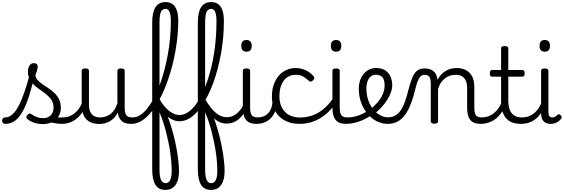

<svg xmlns="http://www.w3.org/2000/svg" viewBox="-109 -1172 5414 1843"><path d="M-57 17Q-73 17 -81 7.5Q-89 -2 -89 -14Q-89 -26 -81.5 -35.5Q-74 -45 -58 -45Q-23 -45 9 -73Q41 -101 70 -156Q99 -211 127 -293Q155 -375 183 -483L227 -471Q201 -349 172 -257Q143 -165 109.5 -104Q76 -43 35 -13Q-6 17 -57 17ZM302 19Q258 19 218.5 6Q179 -7 151 -32Q144 -39 144 -49Q144 -59 156 -70Q165 -80 173 -82Q181 -84 191 -77Q218 -58 244 -48Q270 -38 307 -38Q352 -38 378.5 -66Q405 -94 405 -139Q405 -179 387.5 -208Q370 -237 342 -260.5Q314 -284 282 -306Q250 -328 222 -353Q194 -378 176.5 -410.5Q159 -443 159 -487Q159 -519 174 -542.5Q189 -566 217 -566Q234 -566 243.5 -557.5Q253 -549 253 -533Q253 -519 247.5 -498.5Q242 -478 231 -453Q232 -427 249.5 -406.5Q267 -386 295 -366.5Q323 -347 354 -326.5Q385 -306 412.5 -280Q440 -254 457.5 -219.5Q475 -185 475 -138Q475 -68 427.5 -24.5Q380 19 302 19ZM480 17Q452 17 426.5 11.5Q401 6 377 3.5Q353 1 326 12L347 -14Q383 -30 407.5 -36.5Q432 -43 452 -44Q472 -45 493 -45Q502 -45 505 -35.5Q508 -26 505.5 -14Q503 -2 496 7.5Q489 17 480 17Z M480 17Q468 17 462 7.5Q456 -2 457 -14Q458 -26 467 -35.5Q476 -45 493 -45Q528 -45 557 -56Q586 -67 610 -87Q634 -107 651.5 -133.5Q669 -160 680 -189Q685 -202 695 -201Q705 -200 712.5 -191Q720 -182 717 -172Q704 -131 682 -96.5Q660 -62 630.5 -36.5Q601 -11 563.5 3Q526 17 480 17Z M844 18Q791 18 753 -2Q715 -22 695 -63Q675 -104 675 -166V-492Q675 -504 683.5 -509.5Q692 -515 709 -515Q727 -515 736 -509.5Q745 -504 745 -492V-169Q745 -129 756.5 -101Q768 -73 792 -59Q816 -45 853 -45Q882 -45 907.5 -54Q933 -63 954.5 -80Q976 -97 992 -123Q1008 -149 1018 -182V-493Q1018 -504 1026.5 -509.5Q1035 -515 1053 -515Q1070 -515 1079 -509.5Q1088 -504 1088 -493V-139Q1088 -87 1103.5 -66Q1119 -45 1162 -45Q1173 -45 1179 -35.5Q1185 -26 1184 -14Q1183 -2 1174.5 7.5Q1166 17 1149 17Q1121 17 1099.5 11Q1078 5 1063 -7.5Q1048 -20 1038 -38Q1028 -56 1024 -81L1022 -92Q1007 -63 988 -42.5Q969 -22 946 -8.5Q923 5 897.5 11.5Q872 18 844 18Z M1151 17Q1136 17 1130.5 7.5Q1125 -2 1127.5 -14Q1130 -26 1139.5 -35.5Q1149 -45 1164 -45Q1202 -45 1237 -67.5Q1272 -90 1305 -131Q1338 -172 1368 -228.5Q1398 -285 1423 -353Q1448 -421 1468 -496Q1488 -571 1502.5 -651Q1517 -731 1524 -812Q1531 -893 1531 -970Q1531 -986 1542 -994Q1553 -1002 1567 -1002Q1581 -1002 1591.5 -994Q1602 -986 1602 -970Q1602 -901 1595 -827.5Q1588 -754 1574.5 -679Q1561 -604 1541.5 -530.5Q1522 -457 1497.5 -388.5Q1473 -320 1443.5 -258.5Q1414 -197 1380.5 -147Q1347 -97 1310 -60Q1273 -23 1233.5 -3Q1194 17 1151 17Z M1479 651Q1447 651 1423 639Q1399 627 1383.5 602.5Q1368 578 1360 541.5Q1352 505 1352 455V-956Q1352 -1054 1383.5 -1103Q1415 -1152 1480 -1152Q1521 -1152 1548 -1132Q1575 -1112 1588.5 -1071.5Q1602 -1031 1602 -971Q1602 -955 1591.5 -947.5Q1581 -940 1567 -940Q1553 -940 1542 -947.5Q1531 -955 1531 -971Q1531 -1010 1525.5 -1035.5Q1520 -1061 1508.5 -1074Q1497 -1087 1480 -1087Q1461 -1087 1447.5 -1074Q1434 -1061 1428 -1032Q1422 -1003 1422 -956V-223Q1451 -173 1476.5 -114Q1502 -55 1522.5 7.5Q1543 70 1559 133Q1575 196 1586 256.5Q1597 317 1603 371Q1609 425 1609 470Q1609 528 1594 568Q1579 608 1550.5 629.5Q1522 651 1479 651ZM1480 586Q1496 586 1507 578Q1518 570 1525 555Q1532 540 1535.5 518.5Q1539 497 1539 470Q1539 429 1535.5 384.5Q1532 340 1525 291Q1518 242 1507.5 192Q1497 142 1484.5 92.5Q1472 43 1456 -4.5Q1440 -52 1422 -94V455Q1422 524 1436.5 555Q1451 586 1480 586Z M1614 -8Q1574 -8 1535.5 -29Q1497 -50 1461.5 -91.5Q1426 -133 1395 -192Q1390 -201 1394 -212.5Q1398 -224 1404.5 -231.5Q1411 -239 1413 -234Q1443 -181 1476.5 -144Q1510 -107 1545 -87.5Q1580 -68 1614 -68Q1646 -68 1676.5 -83.5Q1707 -99 1736 -128Q1765 -157 1791 -198.5Q1817 -240 1840.5 -291.5Q1864 -343 1884 -403Q1904 -463 1920 -529.5Q1936 -596 1947 -668Q1958 -740 1963.5 -816.5Q1969 -893 1969 -970Q1969 -986 1980 -994Q1991 -1002 2005 -1002Q2019 -1002 2029.5 -994Q2040 -986 2040 -970Q2040 -893 2033.5 -816Q2027 -739 2013.5 -663.5Q2000 -588 1981.5 -516.5Q1963 -445 1939.5 -380Q1916 -315 1887.5 -258.5Q1859 -202 1827.5 -155.5Q1796 -109 1761.5 -76Q1727 -43 1689.5 -25.5Q1652 -8 1614 -8Z M1917 651Q1885 651 1861 639Q1837 627 1821.5 602.5Q1806 578 1798 541.5Q1790 505 1790 455V-956Q1790 -1054 1821.5 -1103Q1853 -1152 1918 -1152Q1959 -1152 1986 -1132Q2013 -1112 2026.5 -1071.5Q2040 -1031 2040 -971Q2040 -955 2029.5 -947.5Q2019 -940 2005 -940Q1991 -940 1980 -947.5Q1969 -955 1969 -971Q1969 -1010 1963.5 -1035.5Q1958 -1061 1946.5 -1074Q1935 -1087 1918 -1087Q1899 -1087 1885.5 -1074Q1872 -1061 1866 -1032Q1860 -1003 1860 -956V-223Q1889 -173 1914.5 -114Q1940 -55 1960.5 7.5Q1981 70 1997 133Q2013 196 2024 256.5Q2035 317 2041 371Q2047 425 2047 470Q2047 528 2032 568Q2017 608 1988.5 629.5Q1960 651 1917 651ZM1918 586Q1934 586 1945 578Q1956 570 1963 555Q1970 540 1973.5 518.5Q1977 497 1977 470Q1977 429 1973.5 384.5Q1970 340 1963 291Q1956 242 1945.5 192Q1935 142 1922.5 92.5Q1910 43 1894 -4.5Q1878 -52 1860 -94V455Q1860 524 1874.5 555Q1889 586 1918 586Z M2065 14Q2023 14 1988.5 -5Q1954 -24 1926 -54.5Q1898 -85 1875 -121.5Q1852 -158 1833 -193Q1828 -202 1832.5 -212.5Q1837 -223 1845.5 -226.5Q1854 -230 1862 -216Q1885 -177 1915.5 -138Q1946 -99 1984.5 -73Q2023 -47 2067 -47Q2099 -47 2126 -59Q2153 -71 2174 -91Q2195 -111 2210.5 -135.5Q2226 -160 2235 -185Q2237 -192 2243.5 -193Q2250 -194 2256 -188.5Q2262 -183 2264 -172Q2266 -161 2260 -143Q2251 -117 2234.5 -89.5Q2218 -62 2194 -38.5Q2170 -15 2138 -0.5Q2106 14 2065 14Z M2353 17Q2317 17 2291.5 7Q2266 -3 2251 -23Q2236 -43 2229 -72Q2222 -101 2222 -139V-493Q2222 -504 2230.5 -509.5Q2239 -515 2256 -515Q2274 -515 2283 -509.5Q2292 -504 2292 -493V-139Q2292 -88 2307 -66.5Q2322 -45 2366 -45Q2377 -45 2383 -35.5Q2389 -26 2388 -14Q2387 -2 2378.5 7.5Q2370 17 2353 17ZM2257 -676Q2232 -676 2219.5 -690Q2207 -704 2207 -732Q2207 -760 2219.5 -774Q2232 -788 2257 -788Q2282 -788 2294.5 -774Q2307 -760 2307 -732Q2307 -704 2294.5 -690Q2282 -676 2257 -676Z M2352 17Q2340 17 2334 7.5Q2328 -2 2329 -14Q2330 -26 2339 -35.5Q2348 -45 2365 -45Q2396 -45 2421 -55Q2446 -65 2464 -83.5Q2482 -102 2492.5 -128Q2503 -154 2506 -186Q2507 -199 2518 -203.5Q2529 -208 2539.5 -203.5Q2550 -199 2549 -186Q2546 -137 2530.5 -99.5Q2515 -62 2489 -36Q2463 -10 2428.5 3.5Q2394 17 2352 17Z M2769 17Q2646 17 2573.5 -52.5Q2501 -122 2501 -246Q2501 -306 2517.5 -355.5Q2534 -405 2564 -441.5Q2594 -478 2636 -498.5Q2678 -519 2730 -519Q2776 -519 2822.5 -499Q2869 -479 2902 -439Q2910 -428 2908 -420Q2906 -412 2896 -401Q2885 -390 2876 -388.5Q2867 -387 2857 -395Q2829 -421 2801 -437.5Q2773 -454 2729 -454Q2694 -454 2665 -440Q2636 -426 2615.5 -399Q2595 -372 2584 -334Q2573 -296 2573 -248Q2573 -184 2597 -138.5Q2621 -93 2665.5 -68.5Q2710 -44 2769 -44Q2782 -44 2788.5 -34.5Q2795 -25 2795 -13.5Q2795 -2 2788.5 7.5Q2782 17 2769 17Z M2768 17Q2752 17 2744.5 7.5Q2737 -2 2737 -13.5Q2737 -25 2745 -34.5Q2753 -44 2769 -44Q2830 -44 2885.5 -62.5Q2941 -81 2991.5 -121.5Q3042 -162 3087 -225Q3093 -233 3103.5 -229Q3114 -225 3121.5 -215.5Q3129 -206 3122 -196Q3078 -126 3022 -78.5Q2966 -31 2901.5 -7Q2837 17 2768 17Z M3213 17Q3177 17 3151.5 7Q3126 -3 3111 -23Q3096 -43 3089 -72Q3082 -101 3082 -139V-493Q3082 -504 3090.5 -509.5Q3099 -515 3116 -515Q3134 -515 3143 -509.5Q3152 -504 3152 -493V-139Q3152 -88 3167 -66.5Q3182 -45 3226 -45Q3237 -45 3243 -35.5Q3249 -26 3248 -14Q3247 -2 3238.5 7.5Q3230 17 3213 17ZM3117 -676Q3092 -676 3079.5 -690Q3067 -704 3067 -732Q3067 -760 3079.5 -774Q3092 -788 3117 -788Q3142 -788 3154.5 -774Q3167 -760 3167 -732Q3167 -704 3154.5 -690Q3142 -676 3117 -676Z M3213 17Q3198 17 3192 7.5Q3186 -2 3188.5 -14Q3191 -26 3200.5 -35.5Q3210 -45 3226 -45Q3282 -45 3335 -64.5Q3388 -84 3428 -114Q3439 -121 3447.5 -117Q3456 -113 3460.5 -103Q3465 -93 3464.5 -82Q3464 -71 3455 -66Q3422 -42 3381 -23Q3340 -4 3297 6.5Q3254 17 3213 17Z M3432 -113Q3454 -129 3474 -147Q3494 -165 3511 -184Q3534 -211 3550 -238Q3566 -265 3574.5 -294Q3583 -323 3583 -352Q3583 -407 3560.5 -431Q3538 -455 3498 -455Q3485 -455 3479.5 -464.5Q3474 -474 3474.5 -487Q3475 -500 3482 -509.5Q3489 -519 3501 -519Q3556 -519 3590 -496Q3624 -473 3640 -436Q3656 -399 3656 -356Q3656 -322 3643.5 -286.5Q3631 -251 3609.5 -216.5Q3588 -182 3560 -150Q3539 -127 3515.5 -106Q3492 -85 3466 -66Z M3613 17Q3568 17 3526 0Q3484 -17 3449.5 -48Q3415 -79 3389 -121.5Q3363 -164 3349 -214.5Q3335 -265 3335 -321Q3335 -364 3347.5 -400.5Q3360 -437 3382 -463.5Q3404 -490 3434.5 -504.5Q3465 -519 3501 -519Q3513 -519 3519 -509.5Q3525 -500 3524.5 -487Q3524 -474 3516.5 -464.5Q3509 -455 3497 -455Q3482 -455 3468 -449Q3454 -443 3443 -432Q3432 -421 3424.5 -405Q3417 -389 3412.5 -368.5Q3408 -348 3408 -323Q3408 -262 3425.5 -211Q3443 -160 3473 -123Q3503 -86 3540 -66Q3577 -46 3615 -46Q3656 -46 3686 -63.5Q3716 -81 3738.5 -114.5Q3761 -148 3778.5 -196.5Q3796 -245 3811 -308Q3825 -362 3839 -401.5Q3853 -441 3870 -466Q3887 -491 3910.5 -503Q3934 -515 3967 -515Q3979 -515 3985 -505.5Q3991 -496 3990.5 -484Q3990 -472 3983 -463Q3976 -454 3964 -454Q3950 -454 3938 -446.5Q3926 -439 3915.5 -422.5Q3905 -406 3895.5 -379Q3886 -352 3877 -314Q3860 -244 3838 -184Q3816 -124 3785.5 -78.5Q3755 -33 3713 -8Q3671 17 3613 17Z M4503 17Q4468 17 4443.5 7Q4419 -3 4403.5 -23Q4388 -43 4381.5 -72Q4375 -101 4375 -139V-326Q4375 -366 4363.5 -394.5Q4352 -423 4328 -438.5Q4304 -454 4263 -454Q4239 -454 4214.5 -447Q4190 -440 4168 -424.5Q4146 -409 4127 -383Q4108 -357 4096 -319V-7Q4096 4 4087 9.5Q4078 15 4060 15Q4043 15 4034.5 9.5Q4026 4 4026 -7V-371Q4026 -418 4011.5 -436Q3997 -454 3965 -454Q3952 -454 3946 -463Q3940 -472 3940 -484Q3940 -496 3947 -505.5Q3954 -515 3967 -515Q3994 -515 4015 -508.5Q4036 -502 4051.5 -489Q4067 -476 4076.5 -457Q4086 -438 4090 -414L4092 -407Q4106 -436 4126.5 -457Q4147 -478 4170.5 -492Q4194 -506 4220 -512.5Q4246 -519 4273 -519Q4323 -519 4361.5 -500Q4400 -481 4422 -440.5Q4444 -400 4444 -334V-139Q4444 -88 4459 -66.5Q4474 -45 4516 -45Q4528 -45 4533.5 -35.5Q4539 -26 4538 -14Q4537 -2 4528.5 7.5Q4520 17 4503 17Z M4502 17Q4490 17 4484 7.5Q4478 -2 4479 -14Q4480 -26 4489 -35.5Q4498 -45 4515 -45Q4550 -45 4580.5 -56.5Q4611 -68 4635.5 -88.5Q4660 -109 4679 -137.5Q4698 -166 4709 -199Q4714 -212 4724.5 -211Q4735 -210 4743 -202Q4751 -194 4747 -183Q4734 -137 4710.5 -100Q4687 -63 4655.5 -37Q4624 -11 4585.5 3Q4547 17 4502 17Z M4891 17Q4841 17 4805.5 2.5Q4770 -12 4746.5 -40Q4723 -68 4712 -109Q4701 -150 4701 -202V-436H4616Q4603 -436 4598 -443.5Q4593 -451 4593 -468Q4593 -486 4598 -493Q4603 -500 4616 -500H4701V-708Q4701 -719 4709 -724.5Q4717 -730 4734 -730Q4752 -730 4761 -724.5Q4770 -719 4770 -708V-500H4904Q4916 -500 4921.5 -493Q4927 -486 4927 -468Q4927 -451 4921.5 -443.5Q4916 -436 4904 -436H4770V-208Q4770 -171 4777 -141Q4784 -111 4799.5 -89.5Q4815 -68 4840.5 -56.5Q4866 -45 4903 -45Q4915 -45 4921 -35.5Q4927 -26 4926 -14Q4925 -2 4916.5 7.5Q4908 17 4891 17Z M4890 17Q4878 17 4872 7.5Q4866 -2 4867 -14Q4868 -26 4877 -35.5Q4886 -45 4903 -45Q4938 -45 4967 -56Q4996 -67 5020 -87Q5044 -107 5061.5 -133.5Q5079 -160 5090 -189Q5095 -202 5105 -201Q5115 -200 5122.5 -191Q5130 -182 5127 -172Q5114 -131 5092 -96.5Q5070 -62 5040.5 -36.5Q5011 -11 4973.5 3Q4936 17 4890 17Z M5177 17Q5131 17 5108 -9Q5085 -35 5085 -84V-493Q5085 -504 5093.5 -509.5Q5102 -515 5119 -515Q5137 -515 5146 -509.5Q5155 -504 5155 -493V-95Q5155 -70 5164.5 -57.5Q5174 -45 5192 -45Q5203 -45 5211.5 -48Q5220 -51 5228 -57Q5236 -63 5245 -72Q5251 -77 5260 -74.5Q5269 -72 5274 -65Q5281 -58 5282.5 -49.5Q5284 -41 5278 -34Q5267 -18 5251 -6.5Q5235 5 5215.5 11Q5196 17 5177 17ZM5120 -676Q5095 -676 5082.5 -690Q5070 -704 5070 -732Q5070 -760 5082.5 -774Q5095 -788 5120 -788Q5145 -788 5157.5 -774Q5170 -760 5170 -732Q5170 -704 5157.5 -690Q5145 -676 5120 -676Z"/></svg>

Font: Playwrite CL Light
Style: Regular
Weight: 300
Designer: Veronika Burian, José Scaglione
Foundry: TypeTogether
Version: Version 1.002